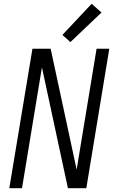

<svg xmlns="http://www.w3.org/2000/svg" viewBox="-20 -992 616 1012"><path d="M29 0H96L201 -637L338 0H435L556 -735H489L384 -98L247 -735H151ZM351 -770 515 -926 463 -972 309 -808Z"/></svg>

Font: Iosevka Sparkle Light
Style: Italic
Weight: 300
Italic angle: -9°
Designer: Belleve Invis
Foundry: Belleve Invis
Version: Version 4.5.0; ttfautohint (v1.8.3)